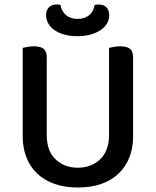

<svg xmlns="http://www.w3.org/2000/svg" viewBox="-20 -820 693 854"><path d="M572 -213Q572 -162 555.5 -120Q539 -78 507.5 -48Q476 -18 430.5 -2Q385 14 326 14Q268 14 222.5 -2Q177 -18 145.5 -48Q114 -78 97.5 -120Q81 -162 81 -213V-607Q88 -609 102 -611.5Q116 -614 131 -614Q160 -614 174 -603Q188 -592 188 -564V-219Q188 -148 227.5 -111Q267 -74 326 -74Q356 -74 381 -83.5Q406 -93 425 -111Q444 -129 454.5 -156Q465 -183 465 -219V-607Q472 -609 486 -611.5Q500 -614 515 -614Q544 -614 558 -603Q572 -592 572 -564ZM325 -736Q357 -736 376.5 -752.5Q396 -769 401 -798Q406 -799 410 -799.5Q414 -800 419 -800Q442 -800 454 -787Q466 -774 466 -752Q466 -734 457 -717.5Q448 -701 430 -688Q412 -675 385.5 -667Q359 -659 325 -659Q290 -659 263.5 -667Q237 -675 219.5 -688Q202 -701 193.5 -718Q185 -735 185 -752Q185 -774 197 -787Q209 -800 232 -800Q237 -800 241 -799.5Q245 -799 249 -798Q254 -769 274 -752.5Q294 -736 325 -736Z"/></svg>

Font: Baloo 2 Medium
Style: Regular
Weight: 500
Designer: Sarang Kulkarni and Ek Type
Foundry: Ek Type
Version: Version 1.640;hotconv 1.0.111;makeotfexe 2.5.65597; ttfautoh